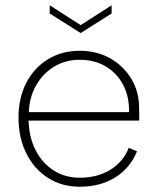

<svg xmlns="http://www.w3.org/2000/svg" viewBox="-20 -699 597 726"><path d="M402 -679V-648L285 -574L168 -648V-679L285 -604ZM282 7Q213 7 161 -26.5Q109 -60 79.5 -119Q50 -178 50 -255Q50 -329 79.5 -386Q109 -443 161.5 -475Q214 -507 281 -507Q347 -507 397.5 -478Q448 -449 477.5 -399.5Q507 -350 506 -286Q506 -278 506.5 -266.5Q507 -255 506 -243H88Q90 -179 115 -130.5Q140 -82 183 -54.5Q226 -27 281 -27Q348 -27 396.5 -56.5Q445 -86 467 -140L498 -127Q472 -63 415.5 -28Q359 7 282 7ZM468 -275Q469 -333 446 -377.5Q423 -422 380.5 -447.5Q338 -473 281 -473Q228 -473 185.5 -447.5Q143 -422 117 -377Q91 -332 89 -275Z"/></svg>

Font: Albert Sans ExtraLight
Style: Regular
Weight: 250
Designer: Andreas Rasmussen
Foundry: a.Foundry
Version: Version 1.025